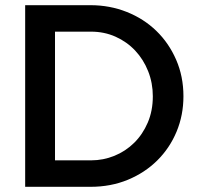

<svg xmlns="http://www.w3.org/2000/svg" viewBox="-20 -720 775 740"><path d="M77 0V-700H307H329Q403 -700 468.5 -674Q534 -648 582.5 -601Q631 -554 659 -489.5Q687 -425 687 -349Q687 -276 660.5 -212.5Q634 -149 586 -101.5Q538 -54 472.5 -27Q407 0 329 0ZM331 -598H192V-102H331Q378 -102 421 -119.5Q464 -137 497 -169.5Q530 -202 549.5 -247.5Q569 -293 569 -349Q569 -400 551 -445.5Q533 -491 501 -525Q469 -559 425.5 -578.5Q382 -598 331 -598Z"/></svg>

Font: Rosa Sans Medium
Style: Regular
Weight: 500
Designer: Pentagram / MCKL
Foundry: Pentagram / MCKL
Version: Version 1.005;September 16, 2019;FontCreator 11.5.0.2425 64-